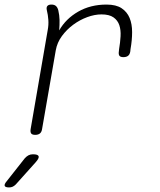

<svg xmlns="http://www.w3.org/2000/svg" viewBox="-79 -580 699 840"><path d="M75 10Q62 10 57.5 4Q53 -2 55 -15L130 -450Q134 -471 132.5 -493Q131 -515 126 -535Q123 -547 128 -553.5Q133 -560 146 -560Q159 -560 166 -553.5Q173 -547 176 -535Q181 -514 181.5 -493Q182 -472 180 -447Q209 -498 263 -529Q317 -560 387 -560Q429 -560 453 -544Q477 -528 488 -501.5Q499 -475 499 -439.5Q499 -404 492 -365L491 -355Q489 -342 481.5 -336Q474 -330 461 -330Q448 -330 443.5 -336Q439 -342 441 -355L442 -365Q447 -394 448.5 -421.5Q450 -449 443 -470Q436 -491 417.5 -504Q399 -517 365 -517Q335 -517 302.5 -505Q270 -493 241.5 -472Q213 -451 192 -422.5Q171 -394 165 -360L105 -15Q103 -2 95.5 4Q88 10 75 10ZM-49 212 29 113Q37 104 45.5 99.5Q54 95 65 95Q87 95 90 103.5Q93 112 77 130L-10 227Q-17 234 -24 237Q-31 240 -39 240Q-56 240 -58.5 233Q-61 226 -49 212Z"/></svg>

Font: Maple Mono NL Thin
Style: Italic
Weight: 250
Italic angle: -10°
Monospace: yes
Designer: subframe7536
Version: Version 7.000